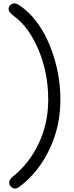

<svg xmlns="http://www.w3.org/2000/svg" viewBox="-20 -830 427 1110"><path d="M67.9 259.8Q52.7 259.8 43 249.3Q33.2 238.8 33.2 225.1Q33.2 208 54.2 190.9Q148.4 116.2 203.6 -0.2Q258.8 -116.7 258.8 -252.9Q258.8 -407.7 203.1 -540.8Q147.5 -673.8 61 -736.8Q29.8 -758.8 29.8 -777.8Q29.8 -792 40 -801Q50.3 -810.1 62 -810.1Q67.9 -810.1 72 -809.1Q76.2 -808.1 84.2 -804Q92.3 -799.8 104 -791Q164.6 -748 215.1 -669.7Q265.6 -591.3 297.4 -481Q329.1 -370.6 329.1 -252.9Q329.1 -100.6 267.3 30.3Q205.6 161.1 101.1 243.2Q80.1 259.8 67.9 259.8Z"/></svg>

Font: Shantell Sans Normal
Style: Regular
Weight: 300
Designer: Stephen Nixon, Anya Danilova, Shantell Martin
Foundry: Arrow Type
Version: Version 1.006;[559af2be0]